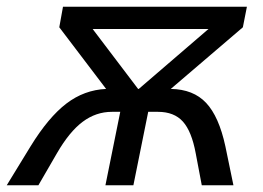

<svg xmlns="http://www.w3.org/2000/svg" viewBox="-57 -550 781 570"><path d="M664 -469 450 -286Q517 -285 555 -244.5Q593 -204 612 -116L636 0H542L524 -95Q512 -160 486 -189Q460 -218 412 -218H383L339 0H256L300 -218H275Q228 -218 188.5 -188.5Q149 -159 112 -95L57 0H-37L34 -116Q87 -202 140 -242.5Q193 -283 258 -286L119 -469L130 -530H676ZM562 -464H218L353 -286H355Z"/></svg>

Font: Montserrat Alternates Medium
Style: Italic
Weight: 500
Italic angle: -11.3°
Designer: Julieta Ulanovsky
Foundry: Julieta Ulanovsky
Version: Version 7.200